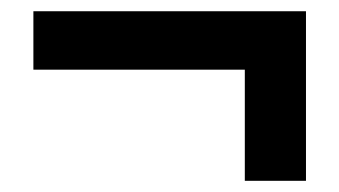

<svg xmlns="http://www.w3.org/2000/svg" viewBox="-20 -425 610 345"><path d="M529.8 -100.1H419.9V-299.8H40V-404.8H529.8Z"/></svg>

Font: Horta
Style: Regular
Weight: 600
Width: 3
Version: Version 0.11